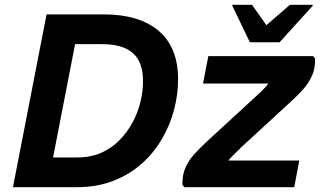

<svg xmlns="http://www.w3.org/2000/svg" viewBox="-20 -780 1333 800"><path d="M272 -720H413Q560 -720 641 -651.5Q722 -583 722 -449Q722 -387 705.5 -323.5Q689 -260 655 -201.5Q621 -143 570.5 -98Q520 -53 452 -26.5Q384 0 299 0H132L156 -124H302Q358 -124 402 -143.5Q446 -163 478.5 -196.5Q511 -230 533 -271Q555 -312 565.5 -356.5Q576 -401 576 -442Q576 -521 534 -558.5Q492 -596 405 -596H248ZM34 0 174 -720H317L177 0ZM826 -432 848 -546H1285L1293 -536Q1294 -495 1280 -464.5Q1266 -434 1244.5 -409.5Q1223 -385 1200 -364L987 -168Q967 -149 945 -126.5Q923 -104 920 -86L881 -111H1227L1206 0H748L740 -10Q739 -51 753 -82Q767 -113 789 -137Q811 -161 833 -182L1046 -378Q1068 -397 1087 -418Q1106 -439 1113 -463L1154 -432ZM1021 -604 948 -756V-760H1030L1090 -675L1188 -760H1283V-756L1145 -604Z"/></svg>

Font: Kufam SemiBold
Style: Italic
Weight: 600
Italic angle: -11°
Designer: Artur Schmal
Foundry: Original Type
Version: Version 1.301; ttfautohint (v1.8.3)